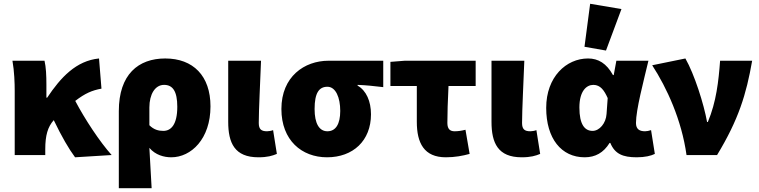

<svg xmlns="http://www.w3.org/2000/svg" viewBox="-20 -822 4024 1018"><path d="M58 0H220V-31C220 -104 233 -149 265 -185C308 -96 344 -34 378 12L572 0C509 -70 430 -190 379 -287C431 -327 468 -343 518 -352L505 -512C384 -500 302 -412 230 -304H226V-374C226 -422 224 -466 216 -500H46C56 -444 58 -380 58 -340Z M610 176H784C780 108 776 34 772 -38C804 0 850 12 888 12C994 12 1096 -86 1096 -258C1096 -420 1004 -512 856 -512C714 -512 610 -428 610 -233ZM846 -128C821 -128 796 -134 772 -158V-252C772 -322 802 -372 850 -372C896 -372 920 -338 920 -256C920 -160 886 -128 846 -128Z M1350 12C1398 12 1424 4 1448 -6L1428 -132C1418 -128 1404 -126 1396 -126C1366 -126 1352 -136 1352 -170C1352 -240 1360 -390 1364 -500H1190V-176C1190 -64 1224 12 1350 12Z M1714 12C1852 12 1947 -76 1947 -216C1947 -285 1922 -342 1876 -368V-372C1927 -370 1958 -366 2012 -360V-500H1722C1594 -500 1472 -416 1472 -244C1472 -78 1580 12 1714 12ZM1716 -126C1672 -126 1648 -168 1648 -244C1648 -330 1672 -362 1716 -362C1760 -362 1784 -305 1784 -234C1784 -164 1760 -126 1716 -126Z M2344 12C2392 12 2434 4 2470 -6L2448 -134C2424 -128 2408 -126 2390 -126C2368 -126 2352 -136 2352 -170C2352 -214 2354 -290 2358 -366H2502V-500H2126L2050 -494V-366H2190V-176C2190 -64 2228 12 2344 12Z M2746 12C2794 12 2820 4 2844 -6L2824 -132C2814 -128 2800 -126 2792 -126C2762 -126 2748 -136 2748 -170C2748 -240 2756 -390 2760 -500H2586V-176C2586 -64 2620 12 2746 12Z M3080 12C3136 12 3180 -12 3212 -64H3216C3240 -6 3282 12 3356 12C3400 12 3432 4 3452 -6L3432 -132C3420 -128 3409 -126 3400 -126C3372 -126 3352 -136 3352 -170C3352 -240 3392 -390 3418 -500H3248L3234 -424H3230C3196 -486 3152 -512 3098 -512C2982 -512 2876 -414 2876 -250C2876 -88 2956 12 3080 12ZM3122 -128C3080 -128 3052 -162 3052 -252C3052 -340 3090 -372 3126 -372C3164 -372 3184 -342 3202 -302L3196 -218C3193 -168 3158 -128 3122 -128ZM3193 -554 3275 -774 3109 -802 3079 -574Z M3620 0H3782C3896 -188 3937 -322 3968 -500H3798C3790 -392 3778 -282 3733 -175H3729C3712 -270 3662 -428 3614 -512L3438 -476C3516 -356 3594 -186 3620 0Z"/></svg>

Font: Source Sans Pro Black
Style: Regular
Weight: 900
Designer: Paul D. Hunt
Foundry: Adobe Systems Incorporated
Version: Version 3.006;hotconv 1.0.111;makeotfexe 2.5.65597